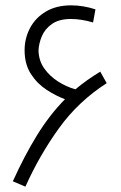

<svg xmlns="http://www.w3.org/2000/svg" viewBox="-20 -696 452 718"><path d="M75 2 28 -18Q71 -113 118 -189.5Q165 -266 223 -325Q190 -337 154.5 -360Q119 -383 95.5 -419.5Q72 -456 72 -508Q72 -553 92.5 -591.5Q113 -630 152 -653Q191 -676 246 -676Q291 -676 337 -661L328 -612Q284 -625 245 -625Q201 -625 174.5 -606.5Q148 -588 136.5 -560.5Q125 -533 124 -507Q125 -469 145.5 -440Q166 -411 197.5 -391Q229 -371 262 -362Q305 -398 355 -428L379 -385Q273 -317 200.5 -216.5Q128 -116 75 2Z"/></svg>

Font: Noto Sans Arabic UI Lt
Style: Regular
Weight: 300
Designer: Monotype Design Team, Nadine Chahine and Nizar Qandah
Foundry: Monotype Imaging Inc.
Version: Version 2.010; ttfautohint (v1.8.4.7-5d5b)